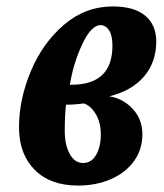

<svg xmlns="http://www.w3.org/2000/svg" viewBox="-20 -566 510 596"><path d="M39 -171Q39 -257 75.5 -344.5Q112 -432 178.5 -489Q245 -546 330 -546Q396 -546 430.5 -517.5Q465 -489 465 -437Q465 -373 427 -328.5Q389 -284 319 -267Q361 -261 391.5 -228.5Q422 -196 422 -149Q422 -102 396 -66Q370 -30 324.5 -10Q279 10 222 10Q136 10 87.5 -39Q39 -88 39 -171ZM202 -303Q329 -303 329 -424Q329 -456 318.5 -472Q308 -488 292 -488Q263 -488 235 -428Q207 -368 197 -303ZM293 -149Q293 -185 277.5 -211.5Q262 -238 240 -245Q212 -241 185 -241Q181 -209 181 -160Q181 -116 196.5 -88Q212 -60 238 -60Q264 -60 278.5 -85.5Q293 -111 293 -149Z"/></svg>

Font: Noto Serif CondExtraBold
Style: Italic
Weight: 800
Width: 3
Italic angle: -12°
Designer: Monotype Design Team
Foundry: Monotype Imaging Inc.
Version: Version 1.001